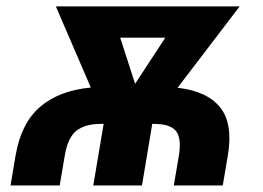

<svg xmlns="http://www.w3.org/2000/svg" viewBox="-20 -565 802 585"><path d="M161.9 0H12.1L27.3 -90.2Q44 -189.3 101.9 -239.2Q159.8 -289.1 256.7 -298.3L150.2 -545.5H710.2L521 -297.6Q611.5 -287.3 651.1 -237.4Q690.7 -187.5 674 -90.2L658.7 0H509.6L524.9 -90.2Q533.7 -143.8 516.3 -165.7Q498.9 -187.5 448.9 -187.5H443.9L412.6 0H264.2L295.8 -187.5H286.9Q239 -187.5 212.7 -166.5Q186.4 -145.6 177.2 -90.2ZM391.7 -309.7 483.7 -450.3H346.2Z"/></svg>

Font: Karasuma Gothic
Style: Bold Italic
Weight: 700
Italic angle: 9.39998°
Designer: Rasmus Andersson / Ryoko Nishizuka
Foundry: Genbu
Version: Version 1.00